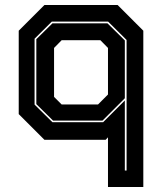

<svg xmlns="http://www.w3.org/2000/svg" viewBox="-20 -560 656 769"><path d="M554 189H412.5V-10L403 0H158L55 -103V-437L158 -540H451L554 -437ZM487 123V-400L413 -473.5H187.5L118.5 -405V-141L190 -70.5H393L480 -157.5V123ZM372.5 -141.5 412.5 -181.5V-368L382 -399H227L196.5 -368V-172L227 -141.5ZM390.5 -77H192.5L125.5 -143V-403L190 -466.5H410.5L480 -398V-166.5Z"/></svg>

Font: Tourney ExtraBold
Style: Regular
Weight: 800
Designer: Tyler Finck
Foundry: Etcetera Type Co
Version: Version 1.015